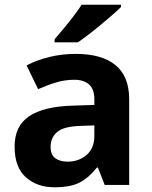

<svg xmlns="http://www.w3.org/2000/svg" viewBox="-20 -786 644 816"><path d="M302 -557Q412 -557 470.5 -509.5Q529 -462 529 -364V0H425L396 -74H392Q357 -30 318 -10Q279 10 211 10Q138 10 90 -32.5Q42 -75 42 -163Q42 -250 103 -291.5Q164 -333 286 -337L381 -340V-364Q381 -407 358.5 -427Q336 -447 296 -447Q256 -447 218 -435.5Q180 -424 142 -407L93 -508Q137 -531 190.5 -544Q244 -557 302 -557ZM381 -253 323 -251Q251 -249 223 -225Q195 -201 195 -162Q195 -128 215 -113.5Q235 -99 267 -99Q315 -99 348 -127.5Q381 -156 381 -208ZM494 -766V-756Q480 -742 457 -722Q434 -702 407.5 -680Q381 -658 355.5 -638.5Q330 -619 311 -606H212V-619Q228 -638 249.5 -663.5Q271 -689 292 -716.5Q313 -744 327 -766Z"/></svg>

Font: Noto Sans IKEA
Style: Bold
Weight: 600
Designer: Monotype Design Team
Foundry: Monotype Imaging Inc.
Version: Version 2.001